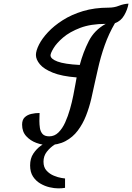

<svg xmlns="http://www.w3.org/2000/svg" viewBox="-20 -767 724 1052"><path d="M241.2 27.8Q211.9 27.8 179.2 15.9Q146.5 3.9 123.8 -20.8Q101.1 -45.4 101.1 -84Q101.1 -110.4 115.2 -124Q129.4 -137.7 151.4 -142.8Q173.3 -147.9 196.8 -147.9Q196.8 -140.1 196.3 -128.4Q195.8 -116.7 195.8 -104Q195.8 -85 198.7 -65.4Q201.7 -45.9 213.1 -33Q224.6 -20 250 -20Q278.8 -20 300.3 -41.3Q321.8 -62.5 337.2 -96.4Q352.5 -130.4 363.5 -169.2Q374.5 -208 381.6 -244.1Q388.7 -280.3 393.1 -305.2L399.9 -342.8Q318.4 -349.1 269.3 -368.9Q220.2 -388.7 198.5 -414.8Q176.8 -440.9 176.8 -465.8Q176.8 -488.8 193.4 -522Q210 -555.2 242.7 -590.3Q275.4 -625.5 323.5 -656.2Q371.6 -687 434.6 -706.1Q497.6 -725.1 575.2 -725.1Q606 -725.1 631.6 -735.4Q657.2 -745.6 684.1 -747.1Q678.7 -714.4 660.4 -682.9Q642.1 -651.4 609.9 -640.1Q576.2 -582.5 553.7 -519Q531.2 -455.6 516.1 -387.2L500 -315.9Q491.2 -272.9 480 -225.3Q468.8 -177.7 451.2 -132.8Q433.6 -87.9 406.2 -51.5Q378.9 -15.1 338.6 6.3Q298.3 27.8 241.2 27.8ZM417 -411.1Q435.5 -481 466.3 -541.5Q497.1 -602.1 559.1 -636.2Q477.1 -636.2 419.4 -614.3Q361.8 -592.3 325.9 -561.5Q290 -530.8 273.4 -502.9Q256.8 -475.1 256.8 -463.9Q256.8 -444.3 294.9 -429.9Q333 -415.5 417 -411.1ZM299.3 265.1Q277.8 265.1 251.5 259Q225.1 252.9 200.7 238.5Q176.3 224.1 160.6 200Q145 175.8 145 139.2Q145 101.1 162.6 74.7Q180.2 48.3 203.6 31.7Q227.1 15.1 245.8 6.3Q264.6 -2.4 267.1 -4.9H339.4Q338.9 -4.9 320.6 2.9Q302.2 10.7 278.3 26.1Q254.4 41.5 236.3 64.7Q218.3 87.9 218.3 119.1Q218.3 149.9 235.4 168.2Q252.4 186.5 275.4 195.8Q298.3 205.1 316.4 208Q334.5 210.9 336.4 210.9V262.2Q319.8 265.1 299.3 265.1Z"/></svg>

Font: Norican
Style: Regular
Weight: 400
Designer: Vernon Adams
Foundry: Vernon Adams
Version: Version 1.100; ttfautohint (v1.8.4.7-5d5b);gftools[0.9.33]